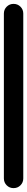

<svg xmlns="http://www.w3.org/2000/svg" viewBox="-20 -970 140 990"><path d="M0 -50H100V-900H0ZM50 -100Q29 -100 14.5 -85.5Q0 -71 0 -50Q0 -29 14.5 -14.5Q29 0 50 0Q71 0 85.5 -14.5Q100 -29 100 -50Q100 -71 85.5 -85.5Q71 -100 50 -100ZM50 -950Q29 -950 14.5 -935.5Q0 -921 0 -900Q0 -879 14.5 -864.5Q29 -850 50 -850Q71 -850 85.5 -864.5Q100 -879 100 -900Q100 -921 85.5 -935.5Q71 -950 50 -950Z"/></svg>

Font: Wavefont SemiBold
Style: Regular
Weight: 600
Version: Version 3.004;gftools[0.9.33]